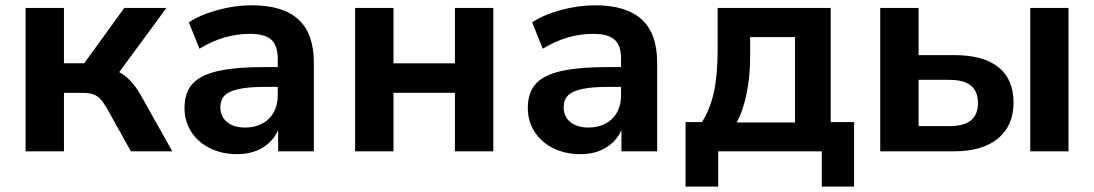

<svg xmlns="http://www.w3.org/2000/svg" viewBox="-20 -569 4114 722"><path d="M76.2 -539.1H220.5V-331.1H296.6L447.5 -539.1H605.7L406 -267.3L375.7 -313Q405.3 -309.8 428.5 -297.6Q451.7 -285.4 471.8 -263.8Q491.9 -242.2 511 -208.3L627.7 0H472.2L380.4 -164.6Q367.4 -186.5 355.6 -198.5Q343.8 -210.4 328.5 -215.1Q313.2 -219.7 290 -219.7H220.5V0H76.2Z M673.8 -162.8Q673.8 -219.5 703 -252.9Q732.2 -286.4 798.7 -301.6Q865.2 -316.9 980.2 -316.9H1042.2V-242.4H981.2Q917 -242.4 879.5 -234.6Q842 -226.8 825.3 -210.4Q808.6 -194.1 808.6 -166Q808.6 -130.6 833.9 -110Q859.1 -89.4 902.1 -89.4Q938.2 -89.4 966.2 -104.2Q994.1 -119.1 1009.3 -146.6Q1024.4 -174.1 1024.4 -209.2V-349.1Q1024.4 -397.9 1000 -419.8Q975.6 -441.7 919.7 -441.7Q869.9 -441.7 822 -427.5Q774.2 -413.3 730 -385.7L690.2 -484.9Q732.2 -513.2 797.6 -531.1Q863 -549.1 926.3 -549.1Q1044.2 -549.1 1102.2 -495.8Q1160.2 -442.6 1160.2 -333.7V0H1025.9V-111.6H1036.1Q1023.7 -54.9 979.9 -22.1Q936 10.7 871.8 10.7Q814.9 10.7 769.7 -11.6Q724.4 -33.9 699.1 -73.6Q673.8 -113.3 673.8 -162.8Z M1315.4 -539.1H1459.7V-330.8H1690.7V-539.1H1835V0H1690.7V-220H1459.7V0H1315.4Z M1964.8 -162.8Q1964.8 -219.5 1994 -252.9Q2023.2 -286.4 2089.7 -301.6Q2156.2 -316.9 2271.2 -316.9H2333.3V-242.4H2272.2Q2208 -242.4 2170.5 -234.6Q2133.1 -226.8 2116.3 -210.4Q2099.6 -194.1 2099.6 -166Q2099.6 -130.6 2124.9 -110Q2150.1 -89.4 2193.1 -89.4Q2229.2 -89.4 2257.2 -104.2Q2285.2 -119.1 2300.3 -146.6Q2315.4 -174.1 2315.4 -209.2V-349.1Q2315.4 -397.9 2291 -419.8Q2266.6 -441.7 2210.7 -441.7Q2160.9 -441.7 2113 -427.5Q2065.2 -413.3 2021 -385.7L1981.2 -484.9Q2023.2 -513.2 2088.6 -531.1Q2154.1 -549.1 2217.3 -549.1Q2335.2 -549.1 2393.2 -495.8Q2451.2 -442.6 2451.2 -333.7V0H2316.9V-111.6H2327.1Q2314.7 -54.9 2270.9 -22.1Q2227.1 10.7 2162.8 10.7Q2106 10.7 2060.7 -11.6Q2015.4 -33.9 1990.1 -73.6Q1964.8 -113.3 1964.8 -162.8Z M2557.9 -109.9H2619.9Q2650.9 -159.4 2664.8 -223.8Q2678.7 -288.1 2678.7 -384V-539.1H3103.8V-109.9H3191.7V132.8H3070.3V0H2680.7V132.8H2557.9ZM2969.5 -108.4V-429.4H2800.8V-351.8Q2800.8 -283.2 2787.6 -217.8Q2774.4 -152.3 2750.2 -108.4Z M3290 -539.1H3434.3V-361.8H3568.1Q3677.7 -361.8 3734.5 -316.3Q3791.3 -270.8 3791.3 -183.3Q3791.3 -96.4 3732.7 -48.2Q3674.1 0 3568.1 0H3290ZM3657.5 -181.9Q3657.5 -225.8 3630.9 -247.3Q3604.2 -268.8 3549.3 -268.8H3434.3V-94.7H3549.3Q3604.2 -94.7 3630.9 -116.2Q3657.5 -137.7 3657.5 -181.9ZM3854.2 -539.1H3998V0H3854.2Z"/></svg>

Font: Min Sans VF VF
Style: Regular
Weight: 400
Designer: Jinseong-Kim, NotoSansCJK, Nunito
Foundry: Jinseong-Kim
Version: Version 1.420;Glyphs 3.1.2 (3151)